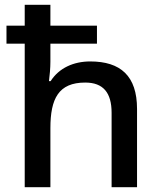

<svg xmlns="http://www.w3.org/2000/svg" viewBox="-20 -780 669 800"><path d="M190 -760H83V-673H7V-598H83V0H190V-246C190 -369 224 -436 335 -436C410 -436 445 -394 445 -310V0H551V-326C551 -464 482 -524 356 -524C287 -524 226 -497 191 -442H184C187 -465 190 -496 190 -523V-598H384V-673H190Z"/></svg>

Font: Noto Sans Georgian Medium
Style: Regular
Weight: 500
Designer: Monotype Design Team, Akaki Razmadze
Foundry: Google LLC
Version: Version 2.005